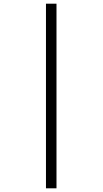

<svg xmlns="http://www.w3.org/2000/svg" viewBox="-20 -780 556 1040"><path d="M229 240V-760H286V240Z"/></svg>

Font: Noto Serif Tamil SemiCondensed
Style: Regular
Weight: 400
Width: 4
Designer: Indian Type Foundry, Tom Grace, and the Monotype Design Team
Foundry: Monotype Imaging Inc.
Version: Version 2.004